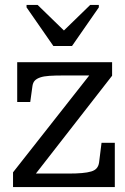

<svg xmlns="http://www.w3.org/2000/svg" viewBox="-20 -761 510 781"><path d="M126 -55H258Q290 -55 313 -57Q336 -59 351 -63.5Q366 -68 373.5 -77Q381 -86 383 -100L393 -180H447V0H33V-60L343 -454H237Q204 -454 181 -452.5Q158 -451 143.5 -446Q129 -441 121.5 -433Q114 -425 112 -411L103 -346H50V-508H436V-453ZM197 -574 88 -731V-741H133L240 -637L347 -741H382V-731L273 -574Z"/></svg>

Font: Roboto Serif 20pt
Style: Regular
Weight: 400
Designer: Greg Gazdowicz
Foundry: Commercial Type
Version: Version 1.008